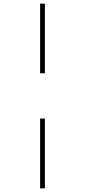

<svg xmlns="http://www.w3.org/2000/svg" viewBox="-20 -782 465 1048"><path d="M199 -762V-382H225V-762ZM199 -135V246H225V-135Z"/></svg>

Font: Noto Sans Condensed Thin
Style: Regular
Weight: 100
Width: 3
Designer: Monotype Design Team
Foundry: Monotype Imaging Inc.
Version: Version 2.013